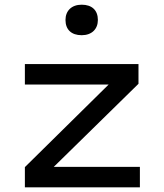

<svg xmlns="http://www.w3.org/2000/svg" viewBox="-20 -798 700 818"><path d="M328 -648C371 -648 397 -674 397 -713C397 -754 372 -778 328 -778C285 -778 259 -752 259 -713C259 -672 284 -648 328 -648ZM576 0V-87H209L570 -441V-525H86V-438H443L86 -86V0Z"/></svg>

Font: Lexend Peta
Style: Regular
Weight: 400
Designer: Bonnie Shaver-Troup, Thomas Jockin
Foundry: Lexend
Version: Version 1.007